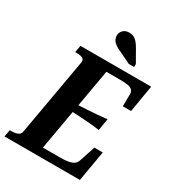

<svg xmlns="http://www.w3.org/2000/svg" viewBox="-240 -1050 1059 1171"><g transform="rotate(30 289.5 -464.5)"><path d="M546 -215 509 0H-22L-13 -49H-4Q22 -49 41 -56Q60 -63 63 -84L158 -624Q162 -646 146 -653.5Q130 -661 103 -661H94L103 -710H601L569 -520H511L512 -602Q513 -622 503 -633Q493 -644 472 -648Q451 -652 417 -652H319L215 -58H332Q371 -58 395 -62.5Q419 -67 432.5 -77.5Q446 -88 452 -109L487 -215ZM250 -389Q292 -391 329 -393Q366 -395 401 -398Q436 -401 470 -405L456 -321Q423 -326 389 -329Q355 -332 318.5 -334Q282 -336 241 -338ZM413 -762H451V-783L403 -867Q391 -888 379 -902Q367 -916 353.5 -922.5Q340 -929 321 -929Q294 -929 278.5 -913Q263 -897 263 -876Q263 -859 271 -845.5Q279 -832 295.5 -820.5Q312 -809 337 -799Z"/></g></svg>

Font: Roboto Serif 72pt SemiCondensed SemiBold
Style: Italic
Weight: 600
Width: 4
Italic angle: -10°
Designer: Greg Gazdowicz
Foundry: Commercial Type
Version: Version 1.008